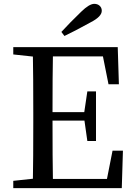

<svg xmlns="http://www.w3.org/2000/svg" viewBox="-20 -978 700 998"><path d="M49 0V-38L151 -49Q153 -145 153 -339V-393Q153 -588 151 -684L49 -695V-733H592L598 -540H544L515 -685H255Q253 -590 253 -395H418L434 -503H479V-245H434L419 -351H253Q253 -145 255 -48H536L565 -195H619L613 0ZM315 -791 299 -812Q342 -859 402 -917Q444 -958 470 -958Q487 -958 498 -948Q509 -938 509 -922Q509 -892 453 -863Q362 -813 315 -791Z"/></svg>

Font: GenRyuMin TW M
Style: Regular
Weight: 500
Version: Version 1.501;PS 1;hotconv 16.6.51;makeotf.lib2.5.65220